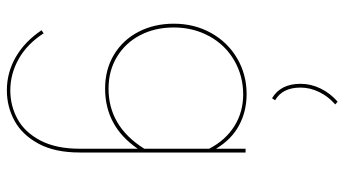

<svg xmlns="http://www.w3.org/2000/svg" viewBox="-242 -472 1003 559"><g transform="rotate(90 259.5 -192.5)"><path d="M224 -566Q224 -596 237.5 -624Q251 -652 276 -674L284 -667Q261 -647 248 -620.5Q235 -594 235 -566Q235 -513 272 -492L266 -483Q224 -508 224 -566ZM424 -406V77Q424 149 398.5 196.5Q373 244 332 266.5Q291 289 243 289Q191 289 146 263Q101 237 68 188L77 182Q108 230 151.5 254.5Q195 279 243 279Q288 279 326.5 258Q365 237 389 191.5Q413 146 413 77V-92Q348 3 238 3Q182 3 139 -23Q96 -49 72.5 -94.5Q49 -140 49 -197Q49 -257 76 -305.5Q103 -354 150 -381.5Q197 -409 254 -409Q304 -409 345 -387Q386 -365 413 -320V-406ZM413 -111V-300Q388 -348 347 -373.5Q306 -399 255 -399Q201 -399 156 -373Q111 -347 85.5 -300.5Q60 -254 60 -197Q60 -142 82.5 -99Q105 -56 145.5 -31.5Q186 -7 238 -7Q348 -7 413 -111Z"/></g></svg>

Font: Ysabeau Infant Hairline
Style: Regular
Weight: 100
Designer: Christian Thalmann (Catharsis Fonts)
Version: Version 0.003